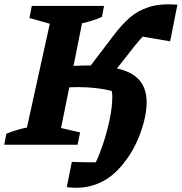

<svg xmlns="http://www.w3.org/2000/svg" viewBox="-48 -683 857 906"><path d="M-28 0 -18 -52Q4 -61 28 -68.5Q52 -76 79 -81L187 -571L91 -598L102 -655H443L433 -603Q412 -594 389 -586.5Q366 -579 339 -573L299 -372Q334 -374 362 -374Q371 -374 380 -374L492 -521Q526 -566 564 -599.5Q602 -633 655.5 -650Q709 -667 789 -661L755 -488L625 -510Q616 -500 606.5 -489Q597 -478 588 -467L504 -360Q576 -344 610 -304.5Q644 -265 644 -200Q644 -158 631 -108Q618 -58 596 -10.5Q574 37 547 72Q499 139 440 171Q381 203 312 203Q289 203 267 200L291 81Q347 83 404 83Q421 48 439 -6Q457 -60 469.5 -119.5Q482 -179 482 -229Q482 -242 479 -254Q408 -272 318 -272Q298 -272 279 -271L240 -79L330 -58L318 0Z"/></svg>

Font: Piazzolla SC
Style: Bold Italic
Weight: 700
Italic angle: -11.3°
Designer: Juan Pablo del Peral
Foundry: Huerta Tipografica
Version: Version 1.330